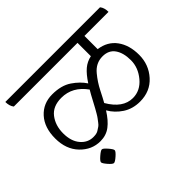

<svg xmlns="http://www.w3.org/2000/svg" viewBox="-175 -795 1038 1038"><g transform="rotate(-45 344.5 -275.5)"><path d="M530 -550V-449Q596 -440 631.5 -391.5Q667 -343 667 -268.5Q667 -194 618.5 -140Q570 -86 492 -86Q436 -86 394 -113.5Q352 -141 328 -183Q298 -135 265.5 -110.5Q233 -86 189 -86Q123 -86 74.5 -136.5Q26 -187 26 -270Q26 -353 70 -401.5Q114 -450 183 -450Q252 -450 295.5 -420.5Q339 -391 363 -354Q391 -397 417 -419Q443 -441 477 -448V-550H-10Q-25 -569 -25 -600H699Q714 -582 714 -550ZM178 -129Q203 -129 215.5 -137Q228 -145 235.5 -150Q243 -155 251.5 -166.5Q260 -178 265.5 -185Q271 -192 280 -207.5Q289 -223 294 -232Q320 -282 330.5 -300Q341 -318 345 -325Q290 -402 205 -402Q140 -402 108 -360.5Q76 -319 76 -259Q76 -199 105.5 -164Q135 -129 178 -129ZM478 -127Q535 -127 575 -175Q615 -223 615 -279.5Q615 -336 591.5 -369.5Q568 -403 521 -403Q469 -403 434 -360Q404 -324 382.5 -281.5Q361 -239 349 -218Q402 -127 478 -127ZM110 -3.5Q110 -12 132 -31Q154 -50 162.5 -50Q171 -50 190 -28Q209 -6 209 2.5Q209 11 187.5 30Q166 49 157 49Q148 49 129 27Q110 5 110 -3.5Z"/></g></svg>

Font: Karma Light
Style: Regular
Weight: 300
Designer: Joana Correia
Foundry: Indian Type Foundry
Version: Version 1.202;PS 1.0;hotconv 1.0.78;makeotf.lib2.5.61930; tt